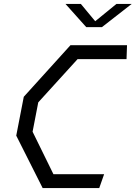

<svg xmlns="http://www.w3.org/2000/svg" viewBox="-20 -961 693 981"><path d="M198 0H487L512 -71H253L146.5 -288L175.5 -438L376.5 -659H626.5L629 -730H340L101.5 -466.5L63 -268ZM314.5 -941H393L466.5 -852.5L575 -941H653L501 -822.5H420.5Z"/></svg>

Font: Monaspace Krypton Light
Style: Italic
Weight: 300
Italic angle: -11°
Designer: Riley Cran & the Lettermatic Team
Foundry: Lettermatic
Version: Version 1.101 (Monaspace Krypton)